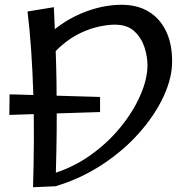

<svg xmlns="http://www.w3.org/2000/svg" viewBox="-20 -778 804 802"><path d="M19 -298 20 -384 398 -373V-310ZM120 -559Q159 -619 219 -664Q279 -709 349.5 -733.5Q420 -758 488 -758Q554 -758 601 -729.5Q648 -701 673.5 -648Q699 -595 699 -522Q699 -452 663 -374.5Q627 -297 561.5 -223Q496 -149 407 -90.5Q318 -32 212 0L195 -51Q281 -76 354.5 -127.5Q428 -179 482 -245Q536 -311 566 -379.5Q596 -448 596 -506Q596 -543 583 -582Q570 -621 540.5 -648Q511 -675 459 -675Q433 -675 396 -667.5Q359 -660 317 -640.5Q275 -621 234.5 -585.5Q194 -550 161 -493ZM118 4Q121 -95 121.5 -194.5Q122 -294 119 -389Q116 -484 110 -570.5Q104 -657 95 -730L205 -748Q209 -662 212 -584.5Q215 -507 216 -434.5Q217 -362 217 -291Q217 -220 215.5 -148.5Q214 -77 212 0Z"/></svg>

Font: Marhey Light Light
Style: Regular
Weight: 300
Version: Version 1.000